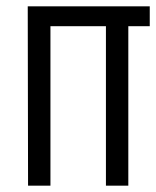

<svg xmlns="http://www.w3.org/2000/svg" viewBox="-20 -589 495 609"><path d="M455 -569V-506H387V0H316V-506H140V0H69L68 -569Z"/></svg>

Font: Khand
Style: Regular
Weight: 400
Designer: Devanagari: Sanchit Sawaria, Jyotish Sonowal; Latin: Satya Rajpurohit
Foundry: Indian Type Foundry
Version: Version 1.101;PS 1.0;hotconv 1.0.78;makeotf.lib2.5.61930; tt